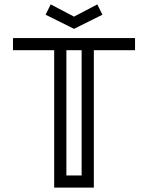

<svg xmlns="http://www.w3.org/2000/svg" viewBox="-20 -854 674 874"><path d="M407.2 0H226.6V-625.5H39.1V-680.7H594.7V-625.5H407.2ZM351.6 -55.2V-625.5H282.2V-55.2ZM316.9 -722.7 187.5 -787.1 210.9 -834 316.9 -778.3 422.9 -834 446.3 -787.1Z"/></svg>

Font: X Company
Style: Regular
Weight: 400
Designer: GGBotNet
Foundry: GGBotNet
Version: 0.90